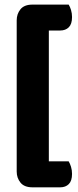

<svg xmlns="http://www.w3.org/2000/svg" viewBox="-20 -676 335 822"><path d="M51.5 40.2V-563.6H189.1V40.2ZM51.5 14.8H274Q279.8 24.1 284.1 38.3Q288.4 52.6 288.4 68.6Q288.4 98.3 274.6 112.1Q260.8 126 237.7 126H119.1Q83.9 126 67.7 105.8Q51.5 85.7 51.5 58.4ZM119.1 -656.3H274Q279.8 -647.3 284.1 -633.1Q288.4 -618.8 288.4 -602.8Q288.4 -573.1 274.6 -559.3Q260.8 -545.4 237.7 -545.4H51.5V-589Q51.5 -616.3 67.7 -636.3Q83.9 -656.3 119.1 -656.3Z"/></svg>

Font: Baloo Paaji 2
Style: Regular
Weight: 400
Designer: Shuchita Grover, Noopur Datye and Ek Type
Foundry: Ek Type
Version: Version 1.700